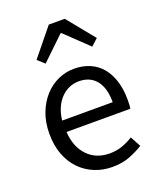

<svg xmlns="http://www.w3.org/2000/svg" viewBox="-139 -828 775 928"><g transform="rotate(-20 248.0 -364.0)"><path d="M110 -600 224 -740H306L420 -600L385 -568L267 -681H263L145 -568ZM279 12Q230 12 187.5 -5.5Q145 -23 113.5 -55.5Q82 -88 64 -135Q46 -182 46 -242Q46 -302 64.5 -349.5Q83 -397 113.5 -430Q144 -463 183 -480.5Q222 -498 264 -498Q310 -498 346.5 -482Q383 -466 407.5 -436Q432 -406 445 -364Q458 -322 458 -270Q458 -257 457.5 -244.5Q457 -232 455 -223H127Q132 -145 175.5 -99.5Q219 -54 289 -54Q324 -54 353.5 -64.5Q383 -75 410 -92L439 -38Q407 -18 368 -3Q329 12 279 12ZM126 -282H386Q386 -356 354.5 -394.5Q323 -433 266 -433Q240 -433 216.5 -423Q193 -413 174 -393.5Q155 -374 142.5 -346Q130 -318 126 -282Z"/></g></svg>

Font: TypoPRO Source Sans Pro
Style: Regular
Weight: 400
Designer: Paul D. Hunt
Foundry: Adobe Systems Incorporated
Version: Version 2.020;PS 2.000;hotconv 1.0.86;makeotf.lib2.5.63406